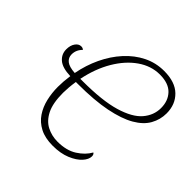

<svg xmlns="http://www.w3.org/2000/svg" viewBox="-186 -893 1071 1071"><g transform="rotate(45 350.0 -357.5)"><path d="M375 10Q314 10 273 -11.5Q232 -33 208 -69Q184 -105 173.5 -150Q163 -195 163 -243Q163 -285 170 -334Q106 -336 77 -361Q48 -386 48 -424Q48 -455 62 -475Q76 -495 96 -495Q109 -495 116 -487Q89 -461 89 -425Q89 -399 109 -383Q129 -367 175 -364Q189 -438 220 -503.5Q251 -569 296.5 -619Q342 -669 398.5 -697Q455 -725 520 -725Q607 -725 652 -681Q697 -637 697 -567Q697 -518 673 -475Q649 -432 594.5 -400.5Q540 -369 450.5 -351Q361 -333 231 -333H215Q211 -307 209 -282.5Q207 -258 207 -240Q207 -158 230.5 -111.5Q254 -65 293 -45Q332 -25 378 -25Q448 -25 494 -54.5Q540 -84 562 -124Q572 -118 572 -103Q572 -79 548.5 -53Q525 -27 480.5 -8.5Q436 10 375 10ZM237 -363Q393 -363 484 -390Q575 -417 614.5 -463Q654 -509 654 -566Q654 -623 620 -658.5Q586 -694 517 -694Q449 -694 388.5 -652Q328 -610 284 -535.5Q240 -461 220 -363Z"/></g></svg>

Font: Noto Serif SemiCondensed ExtraLight
Style: Italic
Weight: 200
Width: 4
Italic angle: -12°
Designer: Monotype Design Team
Foundry: Monotype Imaging Inc.
Version: Version 2.013